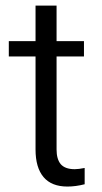

<svg xmlns="http://www.w3.org/2000/svg" viewBox="-20 -669 367 691"><path d="M183.6 -648.9V-528.3V-521H190.9H282.2V-465.8H190.9H183.6V-458.5V-130.9Q183.6 -96.7 198.2 -78.6Q213.9 -60.1 249 -60.1Q262.7 -60.1 284.7 -64.5V-5.9Q252.4 2.4 222.7 2.4Q165.5 2.4 136.7 -31.7Q107.9 -65.9 107.9 -130.9V-458.5V-465.8H100.6H11.7V-521H100.6H107.9V-528.3V-648.9Z"/></svg>

Font: Vazir Light
Style: Light
Weight: 300
Designer: Saber Rastikerdar
Foundry: Saber Rastikerdar
Version: Version 30.0.0